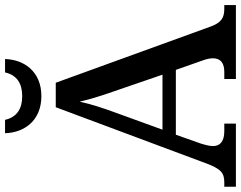

<svg xmlns="http://www.w3.org/2000/svg" viewBox="-117 -838 955 761"><g transform="rotate(-90 360.5 -457.5)"><path d="M360 -771C458 -771 505 -840 507 -915H454C443 -867 409 -847 360 -847C311 -847 277 -867 266 -915H213C215 -840 262 -771 360 -771ZM1 0H251V-46H221C184 -46 162 -60 162 -91C162 -104 167 -123 172 -139L207 -238H464L502 -130C507 -116 510 -103 510 -91C510 -59 489 -46 456 -46H428V0H721V-46H706C670 -46 650 -58 634 -105L413 -714H316L95 -122C72 -59 56 -46 18 -46H1ZM227 -291 292 -470C313 -527 328 -573 338 -619C349 -571 367 -517 386 -463L445 -291Z"/></g></svg>

Font: Noto Naskh Arabic UI Medium
Style: Regular
Weight: 500
Designer: Monotype Design Team, David Williams, Mohamad Dakak and Nizar Qandah
Foundry: Monotype Imaging Inc.
Version: Version 2.014